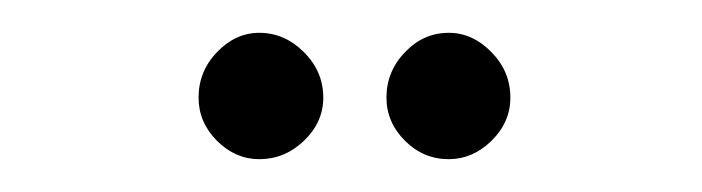

<svg xmlns="http://www.w3.org/2000/svg" viewBox="-20 -717 428 117"><path d="M253.5 -620Q238 -620 226.8 -631.2Q215.5 -642.5 215.5 -657.5Q215.5 -673.5 226.8 -685.2Q238 -697 253.5 -697Q268 -697 279.5 -685.2Q291 -673.5 291 -657.5Q291 -642.5 279.5 -631.2Q268 -620 253.5 -620ZM138 -620Q123.5 -620 112.2 -631.2Q101 -642.5 101 -657.5Q101 -673.5 112.2 -685.2Q123.5 -697 138 -697Q153.5 -697 165.2 -685.2Q177 -673.5 177 -657.5Q177 -642.5 165.2 -631.2Q153.5 -620 138 -620Z"/></svg>

Font: Imbue 48pt
Style: Regular
Weight: 400
Designer: Tyler Finck
Foundry: Etcetera Type Company
Version: Version 1.102